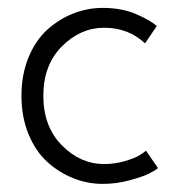

<svg xmlns="http://www.w3.org/2000/svg" viewBox="-20 -442 450 474"><path d="M237 -37Q263.5 -37 288 -44.2Q312.5 -51.5 323.2 -58Q334 -64.5 340.5 -70L370 -27Q364 -21.5 348 -13.5Q332 -5.5 299.5 3.2Q267 12 233.5 12Q196 12 160.5 -2.2Q125 -16.5 96.2 -42.8Q67.5 -69 50.2 -111.2Q33 -153.5 33 -205.5Q33 -257.5 50.2 -299.8Q67.5 -342 96.2 -368.2Q125 -394.5 160.5 -408.5Q196 -422.5 233.5 -422.5Q281 -422.5 317 -406.8Q353 -391 367 -377.5L338 -335Q297 -373.5 237 -373.5Q178.5 -373.5 132.8 -327.5Q87 -281.5 87 -205.5Q87 -129.5 132.8 -83.2Q178.5 -37 237 -37Z"/></svg>

Font: League Spartan Light
Style: Regular
Weight: 277
Foundry: The League of Moveable Type
Version: Version 2.002